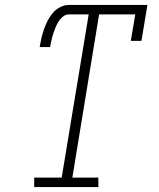

<svg xmlns="http://www.w3.org/2000/svg" viewBox="-20 -755 640 775"><path d="M118 0V-38H229L338 -697H258Q245 -697 233.5 -687.5Q222 -678 215 -666Q208 -654 203 -641.5Q198 -629 194 -616.5Q190 -604 187.5 -591Q185 -578 182 -565H140Q143 -583 147 -600.5Q151 -618 157 -635.5Q163 -653 171.5 -670Q180 -687 192.5 -702Q205 -717 222.5 -726Q240 -735 258 -735H575L551 -590H508L526 -697H380L272 -38H377V0Z"/></svg>

Font: Iosevka Curly Slab XLtEx
Style: Italic
Weight: 200
Width: 7
Italic angle: -9°
Monospace: yes
Designer: Belleve Invis
Foundry: Belleve Invis
Version: Version 11.1.0; ttfautohint (v1.8.3)